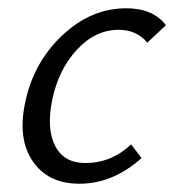

<svg xmlns="http://www.w3.org/2000/svg" viewBox="-20 -439 421 464"><path d="M336 -336Q310 -367 267 -367Q210 -367 165.5 -318.5Q121 -270 106 -197Q92 -127 113.5 -86Q135 -45 186 -45Q249 -45 297 -90L322 -57Q253 5 172 5Q96 5 59 -49.5Q22 -104 41 -192Q61 -288 130.5 -353.5Q200 -419 285 -419Q350 -419 381 -378Z"/></svg>

Font: EauTest
Style: Italic
Weight: 400
Italic angle: -12°
Designer: Christian Thalmann (Catharsis Fonts)
Version: Version 0.001;PS 000.001;hotconv 1.0.88;makeotf.lib2.5.64775